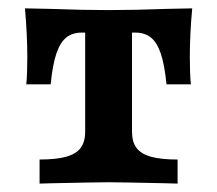

<svg xmlns="http://www.w3.org/2000/svg" viewBox="-20 -437 517 457"><path d="M182.7 -123.4V-359.4H174.6Q153.1 -359.4 138.5 -348.3Q123.8 -337.2 114.5 -310.4Q105.2 -283.5 100.6 -236.3H42.6Q45 -260.1 45 -302Q45 -327.2 43.6 -356.5Q42.2 -385.9 39.4 -417.1L102.5 -415.8Q175.1 -413 238 -413Q302.7 -413 374.8 -415.8L437.5 -417.1Q434.6 -385.9 433.2 -356.5Q431.8 -327.2 431.8 -302Q431.8 -260.1 434.3 -236.3H376.3Q371.7 -283.5 362.4 -310.4Q353.1 -337.2 338.4 -348.3Q323.8 -359.4 302.3 -359.4H294.2V-123.4Q294.2 -99.1 305 -84.8Q315.7 -70.5 339.4 -63.9Q363.1 -57.3 402.7 -57.3V0L374.9 -0.8Q264.7 -3.2 238.9 -3.2Q212.2 -3.2 102 -0.8L74.2 0V-57.3Q113.8 -57.3 137.5 -63.9Q161.2 -70.5 171.9 -84.8Q182.7 -99.1 182.7 -123.4Z"/></svg>

Font: Playfair Micro SmCond SmLight
Style: Regular
Weight: 360
Width: 4
Designer: Claus Eggers Sørensen
Foundry: Claus Eggers Sørensen
Version: Version 2.100;Glyphs 3.2 (3219)